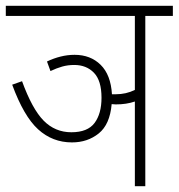

<svg xmlns="http://www.w3.org/2000/svg" viewBox="-20 -642 616 662"><path d="M142 -430Q165 -441 189 -447Q213 -453 237 -453Q292 -453 327 -418.5Q362 -384 366 -317Q372 -317 379 -317Q415 -317 445 -332V-587H0V-622H576V-587H481V0H445V-292Q416 -282 379 -282Q372 -282 365 -283Q359 -213 320.5 -182Q282 -151 228 -151Q161 -151 111.5 -196Q62 -241 22 -350L56 -362Q91 -266 130.5 -226Q170 -186 226 -186Q282 -186 306 -218Q330 -250 330 -305Q330 -364 304 -391Q278 -418 236 -418Q214 -418 194.5 -412.5Q175 -407 154 -397Z"/></svg>

Font: Noto Sans Condensed ExtraLight
Style: Italic
Weight: 200
Width: 3
Italic angle: -12°
Designer: Monotype Design Team
Foundry: Monotype Imaging Inc.
Version: Version 2.013; ttfautohint (v1.8.4.7-5d5b)